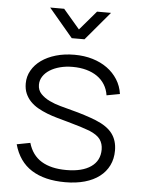

<svg xmlns="http://www.w3.org/2000/svg" viewBox="-54 -798 628 855"><g transform="rotate(5 260.0 -370.5)"><path d="M198 -755 271.5 -669 345 -755H407.5L300 -627.5H243L135.5 -755ZM269.5 14Q177 14 119 -22.8Q61 -59.5 40 -135.5L100 -147Q116 -92.5 158.8 -66.5Q201.5 -40.5 270 -40.5Q340.5 -40.5 379.8 -67.8Q419 -95 419 -145Q419 -170.5 405.8 -189.8Q392.5 -209 356.5 -224Q341 -230 315.5 -238Q290 -246 259 -254.5Q235.5 -261 211.2 -267.8Q187 -274.5 164.5 -283.2Q142 -292 122.2 -303.2Q102.5 -314.5 88 -329.5Q73.5 -344.5 65 -364Q56.5 -383.5 56.5 -409Q56.5 -440.5 71.8 -467.2Q87 -494 114.2 -513.5Q141.5 -533 179.2 -544Q217 -555 262 -555Q306 -555 343.2 -543.8Q380.5 -532.5 408.8 -512Q437 -491.5 455.2 -462.8Q473.5 -434 478.5 -398.5L419.5 -387.5Q415.5 -414 402.5 -435Q389.5 -456 368.8 -470.5Q348 -485 320 -492.8Q292 -500.5 258.5 -500.5Q228.5 -500.5 202.5 -493.8Q176.5 -487 157 -474.8Q137.5 -462.5 126.5 -445.5Q115.5 -428.5 115.5 -408.5Q115.5 -384 131 -367.8Q146.5 -351.5 169.8 -340.2Q193 -329 219.8 -321.8Q246.5 -314.5 269 -308.5Q300.5 -300.5 329.2 -291.2Q358 -282 380.5 -273Q432.5 -252 455.5 -221.2Q478.5 -190.5 478.5 -145.5Q478.5 -108.5 464 -79Q449.5 -49.5 422.5 -28.8Q395.5 -8 356.8 3Q318 14 269.5 14Z"/></g></svg>

Font: Vela Sans Light
Style: Regular
Weight: 300
Designer: Principal design: Mikhail Sharanda - project Manrope.
Design modification: Ravid Balaliev
Foundry: Mikhail Sharanda
Version: Version 1.001